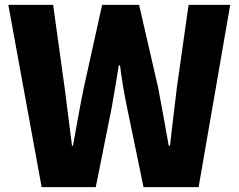

<svg xmlns="http://www.w3.org/2000/svg" viewBox="-20 -764 975 784"><path d="M14 -744H197L244 -405L274 -169H278Q289 -229 299.5 -288Q310 -347 322 -405L397 -744H548L626 -405Q637 -348 647.5 -288.5Q658 -229 669 -169H674Q681 -229 688 -288Q695 -347 702 -405L750 -744H920L791 0H566L499 -324Q481 -410 470 -497H465Q458 -455 451 -411Q444 -367 436 -324L371 0H150Z"/></svg>

Font: Kinto Sans Black
Style: Regular
Weight: 900
Designer: Authors: Ryoko NISHIZUKA  (kana & ideographs); Paul D. Hunt (Latin, Greek & Cyrillic); Wenlong ZHANG  (bopomofo); Sandol
Foundry: Adobe Systems Incorporated, ookami Inc.
Version: Version 0.001